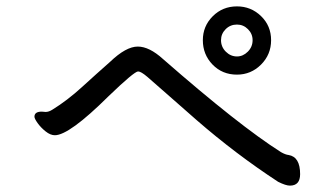

<svg xmlns="http://www.w3.org/2000/svg" viewBox="-20 -684 1040 602"><path d="M889 -102Q876 -102 852 -114Q719 -201 597 -307Q543 -354 502.5 -390Q462 -426 442 -443Q422 -460 413 -460Q401 -460 320 -382Q197 -260 152 -260Q138 -260 123 -272Q108 -284 98 -298Q88 -312 88 -318Q88 -334 111 -334L123 -333Q133 -333 144 -340Q191 -369 237 -411Q283 -453 325 -490Q375 -538 412 -538Q448 -538 491 -499Q730 -290 861 -207Q875 -199 885 -198Q921 -192 921 -138Q921 -102 889 -102ZM723 -507Q742 -507 757 -522Q772 -537 772 -558Q772 -578 757.5 -592.5Q743 -607 723 -607Q702 -607 687.5 -592.5Q673 -578 673 -558Q673 -537 688 -522Q703 -507 723 -507ZM723 -450Q677 -450 646.5 -481.5Q616 -513 616 -558Q616 -602 647 -633Q678 -664 723 -664Q767 -664 798.5 -633.5Q830 -603 830 -558Q830 -513 798.5 -481.5Q767 -450 723 -450Z"/></svg>

Font: LXGW WenKai Medium
Style: Regular
Weight: 500
Designer: LXGW / Fontworks Inc.
Foundry: LXGW / Fontworks Inc.
Version: Version 1.501; October 10, 2024